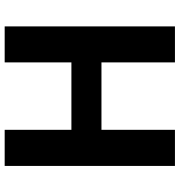

<svg xmlns="http://www.w3.org/2000/svg" viewBox="6 -760 754 805"><g transform="rotate(-90 382.5 -357.0)"><path d="M674.8 0H523.9V-308.1H241.2V0H89.8V-713.9H241.2V-434.1H523.9V-713.9H674.8Z"/></g></svg>

Font: Open Sans Hebrew
Style: Bold
Weight: 700
Foundry: Ascender Corporation, Yanek Iontef
Version: Version 2.001;PS 002.001;hotconv 1.0.70;makeotf.lib2.5.58329